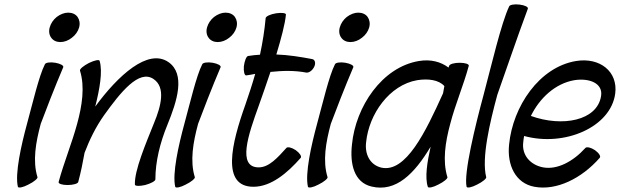

<svg xmlns="http://www.w3.org/2000/svg" viewBox="-20 -835 2844 881"><path d="M343 -709C348 -727 345 -744 336 -757C327 -770 311 -777 293 -777C276 -777 257 -770 240 -757C224 -744 213 -727 208 -709C203 -691 206 -674 215 -662C224 -649 239 -642 257 -642C275 -642 294 -649 310 -662C326 -674 338 -691 343 -709ZM186 -540C159 -488 129 -358 104 -267C77 -168 48 -38 62 22C64 29 86 25 110 12C135 0 154 -16 152 -22C129 -96 144 -182 167 -267C184 -313 233 -440 270 -526C274 -534 257 -543 234 -547C211 -551 189 -548 186 -540Z M347 -511C370 -437 357 -351 334 -267C310 -178 273 -89 249 0C247 8 265 14 290 14C315 14 337 8 339 0C351 -45 360 -89 368 -134C391 -194 419 -252 458 -307C532 -410 618 -519 685 -472C741 -434 719 -348 687 -271C649 -176 596 -52 599 12C599 19 620 20 646 14C672 7 693 -4 693 -12C693 -93 714 -179 748 -262C793 -372 832 -495 753 -550C659 -615 521 -488 417 -346C437 -425 452 -507 437 -556C435 -563 413 -558 388 -546C363 -533 345 -518 347 -511Z M1065 -709C1070 -727 1067 -744 1058 -757C1049 -770 1033 -777 1015 -777C998 -777 979 -770 962 -757C946 -744 935 -727 930 -709C925 -691 928 -674 937 -662C946 -649 961 -642 979 -642C997 -642 1016 -649 1032 -662C1048 -674 1060 -691 1065 -709ZM908 -540C881 -488 851 -358 826 -267C799 -168 770 -38 784 22C786 29 808 25 832 12C857 0 876 -16 874 -22C851 -96 866 -182 889 -267C906 -313 955 -440 992 -526C996 -534 979 -543 956 -547C933 -551 911 -548 908 -540Z M1110 -489C1123 -491 1137 -493 1151 -496C1138 -449 1122 -402 1106 -355C1042 -176 994 22 1143 22C1223 22 1298 -40 1360 -111C1365 -118 1355 -133 1337 -146C1319 -158 1299 -163 1294 -156C1255 -113 1215 -67 1167 -67C1067 -67 1120 -219 1167 -349C1184 -397 1203 -451 1221 -505C1278 -511 1333 -512 1385 -502C1398 -500 1414 -512 1422 -529C1430 -546 1425 -562 1412 -564C1359 -574 1304 -583 1248 -585C1270 -658 1288 -725 1292 -768C1293 -775 1273 -778 1247 -774C1221 -770 1200 -760 1199 -752C1194 -697 1185 -640 1173 -584C1155 -583 1136 -581 1118 -578C1110 -576 1102 -555 1099 -531C1097 -506 1102 -488 1110 -489Z M1674 -709C1679 -727 1676 -744 1667 -757C1658 -770 1642 -777 1624 -777C1607 -777 1588 -770 1571 -757C1555 -744 1544 -727 1539 -709C1534 -691 1537 -674 1546 -662C1555 -649 1570 -642 1588 -642C1606 -642 1625 -649 1641 -662C1657 -674 1669 -691 1674 -709ZM1517 -540C1490 -488 1460 -358 1435 -267C1408 -168 1379 -38 1393 22C1395 29 1417 25 1441 12C1466 0 1485 -16 1483 -22C1460 -96 1475 -182 1498 -267C1515 -313 1564 -440 1601 -526C1605 -534 1588 -543 1565 -547C1542 -551 1520 -548 1517 -540Z M2033 -22C2010 -96 2023 -182 2046 -267C2069 -356 2107 -444 2131 -533C2133 -541 2114 -547 2089 -547C2065 -547 2043 -541 2041 -533C2040 -531 2039 -528 2038 -525C2002 -552 1956 -564 1902 -555C1733 -527 1612 -346 1595 -172C1585 -84 1604 2 1685 21C1797 48 1882 -38 1956 -162C1940 -91 1929 -21 1943 22C1945 29 1967 25 1991 12C2016 0 2035 -16 2033 -22ZM1729 -66C1677 -79 1653 -128 1660 -183C1673 -312 1767 -445 1894 -467C1944 -475 1993 -469 2019 -440C2017 -429 2015 -418 2013 -407C1933 -230 1842 -40 1729 -66Z M2316 -805C2280 -729 2235 -535 2199 -400C2160 -256 2107 -38 2121 22C2123 29 2145 25 2169 12C2194 0 2213 -16 2211 -22C2189 -109 2227 -271 2262 -400C2288 -472 2353 -664 2402 -795C2405 -803 2388 -811 2364 -814C2340 -817 2318 -813 2316 -805Z M2732 -111C2738 -118 2728 -133 2710 -146C2692 -158 2672 -163 2666 -156C2610 -94 2537 -55 2472 -67C2414 -78 2373 -123 2381 -183C2382 -193 2383 -202 2385 -211C2571 -160 2783 -252 2803 -406C2816 -507 2732 -573 2623 -555C2454 -527 2333 -346 2316 -172C2306 -78 2345 6 2432 22C2533 41 2649 -16 2732 -111ZM2615 -467C2684 -478 2748 -453 2738 -394C2720 -281 2560 -251 2416 -303C2456 -385 2528 -452 2615 -467Z"/></svg>

Font: Nupuram Condensed Oblique
Style: Regular
Weight: 400
Width: 3
Designer: Santhosh Thottingal (santhosh.thottingal@gmail.com)
Foundry: SMC
Version: Version 1.000